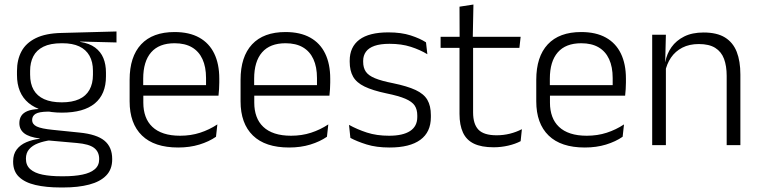

<svg xmlns="http://www.w3.org/2000/svg" viewBox="-20 -641 3354 848"><path d="M253.5 -143.5Q157.5 -143.5 106.2 -186.2Q55 -229 55 -310V-327Q55 -377 74.8 -414Q94.5 -451 138 -472.5Q181.5 -494 252 -495.5L494.5 -502V-453.5L334.5 -457.5V-456Q375 -449.5 400 -431Q425 -412.5 436.5 -384.5Q448 -356.5 448 -320.5V-303.5Q448 -225 398.8 -184.2Q349.5 -143.5 253.5 -143.5ZM250.5 137.5H261Q309 137.5 344 130.2Q379 123 398.5 106.5Q418 90 418 62.5V61Q418 29.5 395.5 12.2Q373 -5 319 -9.5L184 -21.5L205 -22Q172.5 -17.5 147.8 -8Q123 1.5 108.8 18Q94.5 34.5 94.5 59.5V60.5Q94.5 89.5 114 106.5Q133.5 123.5 168.5 130.5Q203.5 137.5 250.5 137.5ZM247 187Q183.5 187 136.5 176Q89.5 165 63.8 140.2Q38 115.5 38 73.5V71.5Q38 40 53.8 19.2Q69.5 -1.5 96.5 -13Q123.5 -24.5 155.5 -28L155 -29.5Q108.5 -35.5 87 -52.2Q65.5 -69 65.5 -97V-97.5Q65.5 -116 74.2 -129.5Q83 -143 101.5 -150.5Q120 -158 149.5 -159.5V-168.5L230 -147L192 -148Q152.5 -147.5 137.2 -138.2Q122 -129 122 -111.5V-111Q122 -92 142.5 -82.2Q163 -72.5 213.5 -67.5L331 -55.5Q407 -48 441.2 -19.8Q475.5 8.5 475.5 61V63Q475.5 107 449 134.2Q422.5 161.5 374 174.2Q325.5 187 260 187ZM253 -189Q298.5 -189 329 -202.8Q359.5 -216.5 375 -244Q390.5 -271.5 390.5 -311V-328.5Q390.5 -367.5 375.2 -394.8Q360 -422 330.2 -436Q300.5 -450 255.5 -450H252Q202.5 -450 171.8 -434.8Q141 -419.5 127 -392Q113 -364.5 113 -328V-311.5Q113 -271.5 128.5 -244.2Q144 -217 175 -203Q206 -189 253 -189Z M767 10.5Q661.5 10.5 607 -42.5Q552.5 -95.5 552.5 -193.5V-288.5Q552.5 -390.5 603.2 -445Q654 -499.5 751 -499.5Q816 -499.5 860 -475Q904 -450.5 926.2 -404.5Q948.5 -358.5 948.5 -294V-276.5Q948.5 -262 947.5 -247.5Q946.5 -233 945 -218.5H889Q890 -240.5 890 -260.2Q890 -280 890 -296.5Q890 -345.5 874.2 -379.8Q858.5 -414 827.8 -432Q797 -450 751 -450Q682.5 -450 647.5 -409.8Q612.5 -369.5 612.5 -293.5V-246L613 -238V-187.5Q613 -154 622.8 -127Q632.5 -100 652.8 -80.8Q673 -61.5 703.8 -51.5Q734.5 -41.5 775.5 -41.5Q823 -41.5 863.8 -54.8Q904.5 -68 940 -91.5L934 -37Q903 -15.5 860.5 -2.5Q818 10.5 767 10.5ZM584 -218.5V-265H931.5V-218.5Z M1257 10.5Q1151.5 10.5 1097 -42.5Q1042.5 -95.5 1042.5 -193.5V-288.5Q1042.5 -390.5 1093.2 -445Q1144 -499.5 1241 -499.5Q1306 -499.5 1350 -475Q1394 -450.5 1416.2 -404.5Q1438.5 -358.5 1438.5 -294V-276.5Q1438.5 -262 1437.5 -247.5Q1436.5 -233 1435 -218.5H1379Q1380 -240.5 1380 -260.2Q1380 -280 1380 -296.5Q1380 -345.5 1364.2 -379.8Q1348.5 -414 1317.8 -432Q1287 -450 1241 -450Q1172.5 -450 1137.5 -409.8Q1102.5 -369.5 1102.5 -293.5V-246L1103 -238V-187.5Q1103 -154 1112.8 -127Q1122.5 -100 1142.8 -80.8Q1163 -61.5 1193.8 -51.5Q1224.5 -41.5 1265.5 -41.5Q1313 -41.5 1353.8 -54.8Q1394.5 -68 1430 -91.5L1424 -37Q1393 -15.5 1350.5 -2.5Q1308 10.5 1257 10.5ZM1074 -218.5V-265H1421.5V-218.5Z M1701 10.5Q1642 10.5 1599 -3Q1556 -16.5 1527.5 -32L1521.5 -89.5Q1557.5 -69.5 1600.5 -55.5Q1643.5 -41.5 1698.5 -41.5Q1759 -41.5 1791 -62.2Q1823 -83 1823 -124V-131Q1823 -157.5 1811.5 -174.8Q1800 -192 1770.5 -204.8Q1741 -217.5 1687 -228.5Q1625.5 -241.5 1590 -258.8Q1554.5 -276 1539.5 -302.5Q1524.5 -329 1524.5 -368V-373Q1524.5 -433.5 1567.2 -465.8Q1610 -498 1695.5 -498Q1752.5 -498 1794 -484.5Q1835.5 -471 1861.5 -454L1867.5 -401.5Q1835.5 -421 1794.5 -434.2Q1753.5 -447.5 1700.5 -447.5Q1660 -447.5 1634.2 -438.5Q1608.5 -429.5 1596.2 -412.5Q1584 -395.5 1584 -372.5V-368Q1584 -342 1595.5 -324.8Q1607 -307.5 1636 -295.5Q1665 -283.5 1716 -273.5Q1779 -260.5 1815.5 -243.5Q1852 -226.5 1867.5 -200Q1883 -173.5 1883 -132.5V-123.5Q1883 -57.5 1836.5 -23.5Q1790 10.5 1701 10.5Z M2160 9.5Q2106.5 9.5 2073.2 -6.5Q2040 -22.5 2024.8 -55.5Q2009.5 -88.5 2009.5 -137.5V-455.5H2069.5V-144.5Q2069.5 -93 2093.2 -68.2Q2117 -43.5 2173.5 -43.5Q2203.5 -43.5 2231.8 -50.5Q2260 -57.5 2285 -70.5L2279.5 -17.5Q2256 -5 2224.5 2.2Q2193 9.5 2160 9.5ZM1926 -429.5V-478.5H2279.5L2274 -429.5ZM2010 -471.5 2009.5 -611.5 2071 -621 2068 -471.5Z M2563 10.5Q2457.5 10.5 2403 -42.5Q2348.5 -95.5 2348.5 -193.5V-288.5Q2348.5 -390.5 2399.2 -445Q2450 -499.5 2547 -499.5Q2612 -499.5 2656 -475Q2700 -450.5 2722.2 -404.5Q2744.5 -358.5 2744.5 -294V-276.5Q2744.5 -262 2743.5 -247.5Q2742.5 -233 2741 -218.5H2685Q2686 -240.5 2686 -260.2Q2686 -280 2686 -296.5Q2686 -345.5 2670.2 -379.8Q2654.5 -414 2623.8 -432Q2593 -450 2547 -450Q2478.5 -450 2443.5 -409.8Q2408.5 -369.5 2408.5 -293.5V-246L2409 -238V-187.5Q2409 -154 2418.8 -127Q2428.5 -100 2448.8 -80.8Q2469 -61.5 2499.8 -51.5Q2530.5 -41.5 2571.5 -41.5Q2619 -41.5 2659.8 -54.8Q2700.5 -68 2736 -91.5L2730 -37Q2699 -15.5 2656.5 -2.5Q2614 10.5 2563 10.5ZM2380 -218.5V-265H2727.5V-218.5Z M3189.5 0V-306Q3189.5 -349.5 3177.8 -381Q3166 -412.5 3139 -429.5Q3112 -446.5 3066.5 -446.5Q3024.5 -446.5 2993.5 -430.5Q2962.5 -414.5 2943.5 -386.5Q2924.5 -358.5 2917.5 -322.5L2905 -367.5H2918.5Q2925 -403.5 2945.8 -432.8Q2966.5 -462 3001.8 -479.8Q3037 -497.5 3087.5 -497.5Q3146.5 -497.5 3182 -475.5Q3217.5 -453.5 3233.8 -412.2Q3250 -371 3250 -312V0ZM2860.5 0V-487.5H2921L2918 -367L2921 -364V0Z"/></svg>

Font: Anek Bangla Medium Light
Style: Regular
Weight: 300
Version: Version 1.003